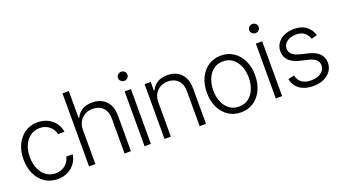

<svg xmlns="http://www.w3.org/2000/svg" viewBox="-60 -1258 3186 1797"><g transform="rotate(-20 1533.0 -359.0)"><path d="M280.8 11.7Q207.5 11.7 153.3 -24.9Q99.1 -61.5 69.3 -125.2Q39.6 -189 39.6 -270Q39.6 -352.5 69.8 -416.3Q100.1 -480 154.3 -516.6Q208.5 -553.2 279.8 -553.2Q334.5 -553.2 378.9 -532Q423.3 -510.7 452.4 -472.4Q481.4 -434.1 488.8 -383.3H425.3Q418.5 -414.1 399.2 -439.5Q379.9 -464.8 349.9 -480.2Q319.8 -495.6 280.8 -495.6Q228.5 -495.6 188.5 -467.3Q148.4 -439 125.7 -388.7Q103 -338.4 103 -272Q103 -206.1 125 -154.8Q147 -103.5 187.3 -74.7Q227.5 -45.9 280.8 -45.9Q335 -45.9 374.5 -76.7Q414.1 -107.4 425.3 -159.2H488.8Q481.9 -109.9 453.9 -71.3Q425.8 -32.7 381.6 -10.5Q337.4 11.7 280.8 11.7Z M657.2 -340.8V0H594.2V-727.5H657.2V-459.5H663.6Q682.6 -502 722.7 -527.3Q762.7 -552.7 824.7 -552.7Q879.9 -552.7 921.9 -530Q963.9 -507.3 987.5 -462.9Q1011.2 -418.5 1011.2 -353V0H947.8V-349.1Q947.8 -417 909.9 -456.1Q872.1 -495.1 808.1 -495.1Q764.6 -495.1 730.7 -476.3Q696.8 -457.5 677 -423.1Q657.2 -388.7 657.2 -340.8Z M1147 0V-545.9H1210V0ZM1178.7 -639.2Q1159.2 -639.2 1145.3 -652.6Q1131.3 -666 1131.3 -685.1Q1131.3 -703.6 1145.3 -716.8Q1159.2 -730 1178.7 -730Q1198.2 -730 1211.9 -716.8Q1225.6 -703.6 1225.6 -685.1Q1225.6 -666 1211.9 -652.6Q1198.2 -639.2 1178.7 -639.2Z M1408.7 -340.8V0H1345.7V-545.9H1406.7V-459.5H1413.1Q1432.1 -502 1472.7 -527.3Q1513.2 -552.7 1573.2 -552.7Q1628.4 -552.7 1670.2 -529.8Q1711.9 -506.8 1735.4 -462.4Q1758.8 -418 1758.8 -353V0H1695.8V-349.1Q1695.8 -416 1658.2 -455.6Q1620.6 -495.1 1557.6 -495.1Q1514.6 -495.1 1481 -476.3Q1447.3 -457.5 1428 -423.1Q1408.7 -388.7 1408.7 -340.8Z M2106.4 11.7Q2035.6 11.7 1981.4 -24.2Q1927.2 -60.1 1896.7 -123.8Q1866.2 -187.5 1866.2 -270Q1866.2 -354 1896.7 -417.7Q1927.2 -481.4 1981.4 -517.3Q2035.6 -553.2 2106.4 -553.2Q2177.2 -553.2 2231.2 -517.3Q2285.2 -481.4 2315.9 -417.7Q2346.7 -354 2346.7 -270Q2346.7 -187.5 2316.2 -123.8Q2285.6 -60.1 2231.4 -24.2Q2177.2 11.7 2106.4 11.7ZM2106.4 -45.9Q2163.6 -45.9 2202.9 -76.4Q2242.2 -106.9 2262.7 -158.2Q2283.2 -209.5 2283.2 -270Q2283.2 -331.5 2262.7 -382.8Q2242.2 -434.1 2202.6 -464.8Q2163.1 -495.6 2106.4 -495.6Q2049.8 -495.6 2010.5 -464.6Q1971.2 -433.6 1950.4 -382.6Q1929.7 -331.5 1929.7 -270Q1929.7 -209.5 1950.2 -158.2Q1970.7 -106.9 2010.3 -76.4Q2049.8 -45.9 2106.4 -45.9Z M2454.1 0V-545.9H2517.1V0ZM2485.8 -639.2Q2466.3 -639.2 2452.4 -652.6Q2438.5 -666 2438.5 -685.1Q2438.5 -703.6 2452.4 -716.8Q2466.3 -730 2485.8 -730Q2505.4 -730 2519 -716.8Q2532.7 -703.6 2532.7 -685.1Q2532.7 -666 2519 -652.6Q2505.4 -639.2 2485.8 -639.2Z M3019 -425.3 2961.4 -409.7Q2948.7 -446.3 2919.2 -471.9Q2889.6 -497.6 2834.5 -497.6Q2779.3 -497.6 2743.7 -470.9Q2708 -444.3 2708 -402.8Q2708 -368.2 2732.2 -345.9Q2756.3 -323.7 2807.1 -311L2889.6 -291Q2958 -273.9 2992.4 -238Q3026.9 -202.1 3026.9 -147.5Q3026.9 -101.6 3001.2 -65.4Q2975.6 -29.3 2930.2 -8.8Q2884.8 11.7 2824.7 11.7Q2744.6 11.7 2692.9 -24.7Q2641.1 -61 2626.5 -128.9L2687 -143.6Q2698.2 -95.2 2732.9 -70.3Q2767.6 -45.4 2823.7 -45.4Q2886.2 -45.4 2924.3 -73.7Q2962.4 -102.1 2962.4 -144Q2962.4 -211.4 2873 -233.4L2784.2 -254.9Q2712.9 -272 2678.7 -308.6Q2644.5 -345.2 2644.5 -399.9Q2644.5 -444.8 2669.2 -479.5Q2693.8 -514.2 2736.8 -533.7Q2779.8 -553.2 2834.5 -553.2Q2909.7 -553.2 2954.6 -518.8Q2999.5 -484.4 3019 -425.3Z"/></g></svg>

Font: Inter Tight Light
Style: Regular
Weight: 300
Designer: Rasmus Andersson
Foundry: rsms
Version: Version 3.004